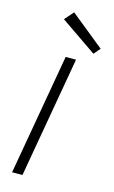

<svg xmlns="http://www.w3.org/2000/svg" viewBox="-113 -761 478 806"><g transform="rotate(15 126.0 -358.0)"><path d="M27 0 119 -526H164L72 0ZM228 -569 71 -677 105 -716 252 -597Z"/></g></svg>

Font: DM Sans 9pt ExtraLight
Style: Italic
Weight: 250
Italic angle: -10°
Version: Version 4.004;gftools[0.9.30]